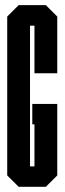

<svg xmlns="http://www.w3.org/2000/svg" viewBox="-20 -720 249 740"><path d="M200.7 -437.5H112.8V-621.1H95.7V-78.6H112.8V-240.7H104.5V-319.3H200.7V-43.9L156.7 0H51.8L7.8 -43.9V-656.2L51.8 -700.2H156.7L200.7 -656.2Z"/></svg>

Font: Silence
Style: Regular
Weight: 400
Designer: Lilo Joris
Foundry: Lilo Joris
Version: Version 1.035;Fontself Maker 3.5.7